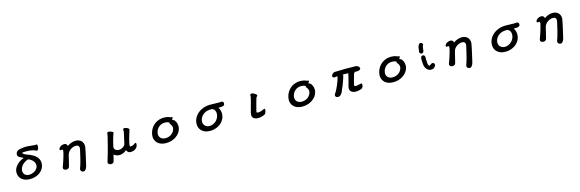

<svg xmlns="http://www.w3.org/2000/svg" viewBox="82 -2268 12337 4082"><g transform="rotate(-15 6250.0 -227.0)"><path d="M545.9 -542 500 -542.5Q483.4 -542.5 465.3 -541.3Q447.3 -540 435.5 -535.2Q433.6 -534.7 433.1 -533.7L435.1 -528.8L436 -527.8Q436.5 -524.4 438.2 -521.7Q439.9 -519 441.7 -517.3Q443.4 -515.6 444.3 -515.1Q455.1 -504.9 475.3 -493.7Q495.6 -482.4 518.6 -473.4Q541.5 -464.4 565.9 -456.1Q568.4 -455.6 571 -454.6Q573.7 -453.6 577.1 -452.4Q580.6 -451.2 597.2 -443.4Q631.3 -427.7 646 -418.9Q694.8 -390.6 727.1 -354.5Q749 -329.6 763.2 -295.9Q777.3 -262.2 777.3 -219.7Q777.3 -158.2 751 -108.4Q725.1 -58.6 680.7 -23.9Q627 18.1 555.2 36.6Q507.8 48.8 456.1 48.8Q396 48.8 350.1 33.2Q298.3 16.1 265.1 -17.6Q239.3 -43 225.1 -75.7Q209 -112.8 209 -155.3Q209 -215.8 236.8 -263.2Q264.6 -309.6 303 -343.5Q341.3 -377.4 383.8 -398.4Q414.1 -413.6 438 -421.9Q399.4 -442.9 378.4 -451.7Q345.7 -467.3 332 -481L329.1 -484.4Q315.4 -500 315.4 -523.4Q315.4 -530.8 316.9 -542.7Q318.4 -554.7 324.7 -567.9Q331.1 -581.5 342.8 -593.8Q353.5 -604.5 371.1 -612.8Q397 -622.6 452.6 -631.8Q500.5 -639.6 549.3 -639.6Q598.1 -639.6 643.6 -632.8Q688.5 -626 735.4 -624Q740.2 -623 743.7 -623Q749.5 -623 759.5 -625.5Q769.5 -627.9 773.2 -627.9Q776.9 -627.9 778.8 -627.4Q785.2 -626 788.6 -619.1Q793.9 -602.5 793.9 -584.5Q793.9 -562 788.1 -542.5Q781.2 -518.1 768.6 -505.4Q760.3 -497.1 752 -497.1Q748.5 -497.1 746.3 -498Q744.1 -499 741.2 -500.2Q738.3 -501.5 732.7 -503.7Q727.1 -505.9 724.1 -507.6Q721.2 -509.3 720.2 -509.8H719.7Q695.8 -522 649.9 -531.7Q603.5 -542 545.9 -542ZM334 -159.2Q334 -111.8 366.2 -79.1Q382.3 -63.5 406.2 -54.2Q430.2 -44.9 461.9 -44.9Q513.2 -44.9 560.1 -68.4Q591.3 -83.5 614.3 -106.4Q634.3 -126.5 646.7 -151.4Q659.2 -176.3 659.2 -205.6Q659.2 -212.9 658.2 -219.7Q655.3 -248.5 643.6 -270.5Q626 -303.2 592.8 -328.6Q565.9 -349.1 522.9 -368.7Q482.4 -357.4 450.2 -337.9Q376.5 -293 348.1 -226.6Q334 -193.8 334 -159.2Z M1572.3 -383.8Q1546.9 -383.8 1517.3 -374.3Q1487.8 -364.7 1460 -346.7Q1432.1 -328.1 1410.6 -300.3Q1389.2 -272.9 1379.9 -236.3Q1361.3 -162.1 1351.1 -117.7Q1330.6 -30.3 1323.7 -6.3Q1320.8 1.5 1319.1 7.8Q1317.4 14.2 1315.9 17.6Q1307.6 37.1 1285.6 46.9Q1272 52.7 1248 52.7Q1218.3 52.7 1199.7 34.2Q1185.5 20 1185.5 0.5Q1185.5 -9.3 1189.7 -19.3Q1193.8 -29.3 1206.5 -63.2Q1219.2 -97.2 1232.9 -139.6Q1246.6 -182.1 1259.5 -224.4Q1272.5 -266.6 1278.3 -294.4Q1281.2 -308.6 1285.2 -324.7Q1289.1 -340.8 1289.1 -353Q1289.1 -367.2 1282.2 -375Q1277.3 -379.9 1264.6 -379.9Q1260.7 -379.9 1256.3 -378.9Q1249 -377 1243.7 -377Q1226.6 -377 1221.7 -387.2Q1219.7 -391.6 1219.7 -397.5V-398.4Q1224.1 -421.4 1238.3 -437.5Q1252 -452.6 1269.5 -462.9Q1296.9 -479 1332 -481.9Q1337.9 -482.4 1344.5 -482.4Q1351.1 -482.4 1357.9 -481.2Q1364.7 -480 1371.1 -478Q1383.3 -473.1 1391.6 -464.8Q1399.9 -456.5 1404.3 -446.5Q1408.7 -436.5 1410.2 -423.8Q1451.7 -452.6 1495.6 -469.7Q1546.4 -489.3 1597.7 -489.3Q1645 -489.3 1682.1 -470.2Q1731 -445.8 1752 -393.6Q1764.6 -361.8 1764.6 -321.3V-320.8Q1762.7 -294.9 1740.7 -195.3Q1718.8 -95.7 1679.7 74.2Q1663.1 144 1631.3 171.9Q1618.7 183.6 1601.6 186Q1597.7 186.5 1593.8 186.5Q1585.4 186.5 1572.3 182.1Q1559.1 177.7 1548.8 167Q1537.6 156.2 1533.7 139.6Q1532.7 134.3 1532.7 128.9Q1532.7 114.7 1539.6 98.1Q1547.4 81.1 1558.6 45.7Q1569.8 10.3 1581.5 -33Q1593.3 -76.2 1604.5 -123.5Q1628.9 -222.2 1640.6 -281.2Q1646.5 -310.5 1646.5 -318.4Q1646.5 -346.7 1629.4 -365.2Q1612.8 -383.8 1572.3 -383.8Z M2638.2 -413.6 2637.2 -445.8Q2637.2 -454.1 2638.4 -461.4Q2639.6 -468.8 2644 -473.1Q2650.9 -480 2669.4 -480Q2676.8 -480 2685.1 -478.5Q2703.1 -475.1 2720.7 -468.3Q2743.7 -458.5 2756.3 -446.3Q2766.6 -435.5 2766.6 -422.9Q2766.6 -416.5 2763.2 -411.1Q2761.7 -408.7 2761.7 -406.2V-404.8Q2753.9 -382.8 2738 -331.5Q2722.2 -280.3 2713.4 -247.6Q2694.8 -178.2 2685.5 -130.4Q2680.7 -106.4 2680.7 -94.2Q2680.7 -82 2685.5 -74.2Q2689 -68.4 2704.1 -68.4Q2717.3 -68.4 2739.3 -75.2Q2760.7 -82 2794.9 -106.4Q2803.7 -115.2 2813.5 -115.2Q2824.7 -115.2 2828.6 -105.5Q2831.1 -100.1 2831.1 -91.8Q2831.1 -49.3 2812 -22Q2793.5 4.9 2768.3 20.3Q2743.2 35.6 2716.3 41.3Q2689.5 46.9 2671.9 46.9Q2648.9 46.9 2632.3 39.6Q2601.1 25.4 2586.4 -4.4Q2582.5 -11.7 2579.6 -18.6Q2571.3 -11.2 2561.5 -2.9Q2546.4 10.3 2525.6 21.5Q2504.9 32.7 2478.5 39.6Q2452.1 46.9 2418.9 46.9Q2406.7 46.9 2389.6 44.4Q2353.5 38.6 2321.3 19Q2309.6 11.7 2300.3 2.4Q2281.7 90.3 2264.2 147.5Q2263.2 150.4 2262.2 152.8Q2252.9 186.5 2193.4 186.5Q2188.5 186.5 2177.2 183.1Q2161.1 178.2 2148.9 166Q2134.3 151.9 2134.3 136.7Q2134.3 129.9 2137.2 122.6Q2163.6 39.6 2189.9 -55.2L2224.6 -181.2Q2261.7 -317.4 2280.8 -405.3Q2290 -447.3 2290 -460L2289.6 -463.9Q2289.1 -466.8 2289.1 -470.7V-472.2Q2291.5 -479 2295.4 -482.9Q2304.7 -491.7 2323.7 -491.7Q2351.6 -491.7 2383.8 -478Q2393.6 -473.6 2402.6 -468.5Q2411.6 -463.4 2416.5 -458.5Q2422.9 -452.1 2422.9 -445.3Q2422.9 -436 2416.5 -426.3Q2410.6 -417 2407.7 -408.7Q2402.3 -393.6 2390.6 -354.2Q2378.9 -314.9 2377 -307.6L2373.5 -293.9Q2361.3 -249 2356 -227.5Q2346.2 -190.4 2338.9 -148.9Q2338.9 -126 2347.7 -109.9Q2356.4 -93.3 2370.6 -83Q2385.3 -72.8 2404.1 -67.6Q2422.9 -62.5 2439.9 -62.5Q2457 -62.5 2476.1 -66.9Q2517.6 -75.7 2549.8 -105.5Q2566.4 -120.6 2578.6 -142.6L2606.4 -262.2Q2621.1 -323.7 2635.7 -395.5Q2638.2 -403.8 2638.2 -413.6Z M3717.8 -429.7V-428.2Q3713.9 -419.4 3710.2 -412.6Q3706.5 -405.8 3705.6 -404.3Q3704.6 -402.8 3703.9 -401.4Q3703.1 -399.9 3702.4 -398.4Q3701.7 -397 3700.7 -395.5Q3699.7 -394 3698.7 -392.1Q3697.3 -389.2 3695.3 -385.3Q3710.4 -382.3 3726.1 -373Q3736.8 -366.7 3744.6 -358.9Q3747.6 -356 3749 -354Q3777.8 -315.4 3787.6 -269Q3792.5 -244.1 3792.5 -222.7Q3792.5 -201.2 3789.1 -183.1Q3776.9 -124.5 3743.2 -79.1Q3709.5 -34.2 3662.1 -3.4Q3591.8 42.5 3501.5 54.7Q3473.1 58.6 3444.3 58.6Q3385.3 57.6 3336.9 40Q3269 15.1 3233.9 -38.1Q3216.3 -64.5 3207.5 -97.2Q3200.2 -122.6 3200.2 -150.9Q3200.2 -179.7 3206.1 -208.5Q3220.2 -275.4 3253.2 -326.4Q3286.1 -377.4 3331.1 -411.1Q3390.6 -455.6 3466.3 -471.2Q3502.9 -478.5 3541 -478.5Q3569.8 -478.5 3603.5 -472.7Q3638.2 -466.3 3660.6 -455.1Q3675.3 -447.8 3682.6 -446.8Q3689.9 -445.3 3692.9 -445.3Q3695.8 -445.3 3696.8 -445.3Q3699.2 -446.8 3702.1 -446.8Q3705.1 -446.8 3710 -445.3L3711.4 -443.8Q3717.8 -438 3717.8 -429.7ZM3630.9 -312Q3623.5 -321.8 3623.5 -331.1Q3623.5 -337.9 3627 -343.3Q3612.3 -355 3590.3 -361.8Q3563.5 -370.1 3532.2 -370.1Q3529.3 -370.1 3526.4 -370.1Q3484.9 -370.1 3450.7 -356Q3398.9 -334.5 3364.7 -289.6Q3342.8 -260.3 3332 -226.1Q3329.1 -217.3 3327.1 -206.5Q3322.3 -186 3322.3 -169.2Q3322.3 -152.3 3325.4 -140.6Q3328.6 -128.9 3332 -120.1Q3340.8 -99.1 3356.9 -83Q3377.9 -62 3412.6 -52.2Q3434.6 -45.9 3460 -45.9Q3501.5 -45.9 3537.1 -58.1Q3584 -74.2 3616.7 -107.4Q3632.8 -123 3644 -142.1Q3661.6 -170.9 3668 -201.7Q3670.4 -214.4 3670.4 -224.1Q3670.4 -243.2 3664.6 -258.3Q3654.3 -283.7 3641.6 -300.3L3635.7 -306.6Q3632.8 -309.1 3630.9 -312Z M4852.5 -437Q4852.5 -424.3 4847.2 -413.1Q4840.8 -399.4 4822.8 -391.6Q4795.4 -379.9 4732.9 -379.9Q4722.7 -379.9 4711.4 -380.4Q4729 -357.9 4740.2 -328.6Q4754.9 -289.6 4754.9 -247.1Q4754.9 -181.6 4728 -127Q4688.5 -45.9 4605.5 1.5Q4521 49.8 4418 49.8Q4355 49.8 4309.1 31.7Q4263.2 13.7 4233.2 -16.4Q4203.1 -46.4 4189 -84.5Q4174.8 -122.6 4174.8 -162.1Q4174.8 -255.4 4231 -334Q4293.5 -420.9 4405.8 -462.4Q4476.1 -488.3 4557.6 -488.3Q4608.9 -488.3 4647.9 -486.8Q4712.4 -484.4 4752.9 -484.4Q4769 -484.4 4776.9 -485.6Q4784.7 -486.8 4789.6 -487.3Q4799.3 -488.3 4806.6 -488.3Q4814 -488.3 4815.9 -487.8Q4817.9 -487.3 4823 -485.4Q4828.1 -483.4 4832.8 -480Q4837.4 -476.6 4840.6 -473.4Q4843.8 -470.2 4846.2 -465.8Q4848.6 -461.4 4849.9 -458Q4851.1 -454.6 4851.8 -450.9Q4852.5 -447.3 4852.5 -444.1Q4852.5 -440.9 4852.5 -437ZM4299.8 -182.6Q4299.8 -135.7 4325.2 -103Q4345.2 -76.2 4380.4 -63Q4404.8 -53.7 4432.6 -53.7Q4474.1 -53.7 4512.7 -70.8Q4552.2 -87.9 4582.5 -118.7Q4611.8 -147.9 4630.1 -187.7Q4648.4 -227.5 4648.4 -274.4Q4648.4 -309.6 4632.3 -341.3Q4616.7 -371.1 4574.7 -389.6Q4538.1 -389.6 4509.3 -386.7Q4470.7 -384.8 4433.1 -368.7Q4391.1 -350.6 4359.4 -318.8Q4334.5 -293.9 4317.9 -261.2Q4299.8 -224.6 4299.8 -182.6Z M5469.2 -490.2Q5488.8 -490.2 5510 -481Q5531.2 -471.7 5550.3 -457.5Q5569.3 -442.9 5576.2 -430.7Q5578.6 -426.3 5578.6 -421.9Q5578.6 -417.5 5575.7 -412.1Q5571.8 -406.2 5566.2 -400.1Q5560.5 -394 5555.4 -387.9Q5550.3 -381.8 5548.3 -376L5527.3 -304.2Q5497.1 -201.2 5480 -130.4Q5470.7 -93.8 5470.7 -84Q5470.7 -80.6 5471.7 -78.1Q5472.7 -75.2 5474.1 -73.7Q5476.6 -71.8 5478 -70.3Q5486.8 -64.5 5510.7 -64.5Q5531.2 -64.5 5558.6 -71.5Q5585.9 -78.6 5626 -98.6Q5641.1 -107.9 5647.5 -107.9Q5654.8 -107.9 5659.7 -101.1Q5662.1 -98.1 5664.1 -90.8V-89.8Q5664.1 -74.7 5661.1 -57.6Q5654.8 -22.5 5636.2 1.5Q5626 14.2 5612.3 20Q5580.6 33.7 5548.3 42Q5515.6 50.8 5483.4 50.8Q5404.3 50.8 5369.1 15.6Q5344.7 -8.8 5344.7 -47.9Q5344.7 -72.3 5354.5 -112.3Q5362.8 -147 5380.9 -210.9L5400.4 -280.3Q5420.4 -352.5 5432.1 -404.8Q5437.5 -427.7 5437.5 -435.8Q5437.5 -443.8 5436.8 -448.5Q5436 -453.1 5436 -455.1Q5436 -462.4 5438 -468.3Q5440.9 -476.1 5445.8 -481.4Q5454.6 -490.2 5469.2 -490.2Z M6717.8 -429.7V-428.2Q6713.9 -419.4 6710.2 -412.6Q6706.5 -405.8 6705.6 -404.3Q6704.6 -402.8 6703.9 -401.4Q6703.1 -399.9 6702.4 -398.4Q6701.7 -397 6700.7 -395.5Q6699.7 -394 6698.7 -392.1Q6697.3 -389.2 6695.3 -385.3Q6710.4 -382.3 6726.1 -373Q6736.8 -366.7 6744.6 -358.9Q6747.6 -356 6749 -354Q6777.8 -315.4 6787.6 -269Q6792.5 -244.1 6792.5 -222.7Q6792.5 -201.2 6789.1 -183.1Q6776.9 -124.5 6743.2 -79.1Q6709.5 -34.2 6662.1 -3.4Q6591.8 42.5 6501.5 54.7Q6473.1 58.6 6444.3 58.6Q6385.3 57.6 6336.9 40Q6269 15.1 6233.9 -38.1Q6216.3 -64.5 6207.5 -97.2Q6200.2 -122.6 6200.2 -150.9Q6200.2 -179.7 6206.1 -208.5Q6220.2 -275.4 6253.2 -326.4Q6286.1 -377.4 6331.1 -411.1Q6390.6 -455.6 6466.3 -471.2Q6502.9 -478.5 6541 -478.5Q6569.8 -478.5 6603.5 -472.7Q6638.2 -466.3 6660.6 -455.1Q6675.3 -447.8 6682.6 -446.8Q6689.9 -445.3 6692.9 -445.3Q6695.8 -445.3 6696.8 -445.3Q6699.2 -446.8 6702.1 -446.8Q6705.1 -446.8 6710 -445.3L6711.4 -443.8Q6717.8 -438 6717.8 -429.7ZM6630.9 -312Q6623.5 -321.8 6623.5 -331.1Q6623.5 -337.9 6627 -343.3Q6612.3 -355 6590.3 -361.8Q6563.5 -370.1 6532.2 -370.1Q6529.3 -370.1 6526.4 -370.1Q6484.9 -370.1 6450.7 -356Q6398.9 -334.5 6364.7 -289.6Q6342.8 -260.3 6332 -226.1Q6329.1 -217.3 6327.1 -206.5Q6322.3 -186 6322.3 -169.2Q6322.3 -152.3 6325.4 -140.6Q6328.6 -128.9 6332 -120.1Q6340.8 -99.1 6356.9 -83Q6377.9 -62 6412.6 -52.2Q6434.6 -45.9 6460 -45.9Q6501.5 -45.9 6537.1 -58.1Q6584 -74.2 6616.7 -107.4Q6632.8 -123 6644 -142.1Q6661.6 -170.9 6668 -201.7Q6670.4 -214.4 6670.4 -224.1Q6670.4 -243.2 6664.6 -258.3Q6654.3 -283.7 6641.6 -300.3L6635.7 -306.6Q6632.8 -309.1 6630.9 -312Z M7448.2 -376Q7454.1 -366.7 7454.1 -358.4Q7454.1 -344.7 7420.4 -247.1Q7405.8 -204.1 7386.2 -154.8Q7366.7 -105.5 7345.7 -60.1Q7339.4 -45.4 7334 -33.2Q7328.6 -21 7326.2 -16.1Q7323.7 -11.2 7321.3 -6.3Q7303.7 24.9 7278.3 43Q7259.3 56.6 7233.4 56.6Q7198.2 56.6 7182.1 35.6Q7173.3 23.4 7173.3 8.3Q7173.3 -3.9 7179.7 -19.5Q7197.8 -40.5 7220.9 -83Q7244.1 -125.5 7266.4 -178Q7288.6 -230.5 7306.4 -281.5Q7324.2 -332.5 7333.5 -371.6Q7311 -369.6 7295.2 -367.9Q7279.3 -366.2 7261.2 -364.3Q7239.7 -369.1 7230.5 -378.4Q7221.7 -387.2 7221.7 -399.4Q7221.7 -403.3 7222.2 -406.2Q7223.6 -411.1 7223.6 -414.1V-415.5Q7238.3 -448.7 7262.7 -462.4Q7274.9 -469.2 7283.4 -472.4Q7292 -475.6 7298.8 -475.6Q7427.7 -481.4 7528.3 -481.4Q7586.9 -481.4 7615.2 -480.5Q7662.1 -478.5 7683.1 -478.5Q7704.1 -478.5 7723.6 -479Q7743.2 -479.5 7750.5 -479.5Q7757.8 -479.5 7760.3 -479.2Q7762.7 -479 7764.6 -478.5Q7779.8 -476.1 7796.9 -467.8Q7823.2 -455.6 7832 -440.4Q7838.4 -430.7 7840.8 -416Q7841.3 -414.1 7841.3 -409.9Q7841.3 -405.8 7838.4 -399.4Q7835.9 -392.6 7828.6 -385.3Q7815.4 -372.6 7783.2 -366.7Q7770 -364.3 7751.7 -364.3Q7733.4 -364.3 7707.5 -367.2Q7707.5 -366.7 7707.5 -365.5Q7707.5 -364.3 7706.8 -362.1Q7706.1 -359.9 7703.6 -357.4Q7701.2 -355 7694.3 -346.2Q7689.9 -342.3 7685.5 -333Q7683.1 -329.6 7682.6 -326.2Q7648.4 -212.9 7630.4 -136.2Q7623 -106.4 7623 -95.7Q7623 -81.1 7631.3 -76.7Q7642.6 -71.3 7659.2 -71.3Q7691.4 -71.3 7761.7 -90.8H7762.7Q7772 -90.8 7776.1 -91.3Q7780.3 -91.8 7781.2 -91.8Q7782.2 -91.8 7783.7 -91.8Q7787.6 -90.8 7790.5 -87.9Q7795.9 -82.5 7795.9 -69.3Q7795.9 -43.5 7788.1 -20.5Q7779.8 4.4 7756.3 17.6Q7712.4 37.6 7662.1 43Q7646.5 44.9 7631.8 44.9Q7565.4 44.9 7530.8 16.1Q7495.1 -12.7 7495.1 -59.6V-60.1L7497.1 -78.1Q7498.5 -90.8 7500 -98.6Q7506.8 -125 7523.7 -185.1Q7540.5 -245.1 7551 -289.1Q7561.5 -333 7569.8 -375Q7564 -375 7554 -375.5Q7543.9 -376 7535.4 -376Q7526.9 -376 7524.2 -376Q7521.5 -376 7518.6 -376Q7515.6 -376 7513.2 -376Q7507.8 -376.5 7499 -376.7Q7490.2 -377 7482.4 -377Q7466.8 -377 7459.5 -376.7Q7452.1 -376.5 7448.2 -376Z M8717.8 -429.7V-428.2Q8713.9 -419.4 8710.2 -412.6Q8706.5 -405.8 8705.6 -404.3Q8704.6 -402.8 8703.9 -401.4Q8703.1 -399.9 8702.4 -398.4Q8701.7 -397 8700.7 -395.5Q8699.7 -394 8698.7 -392.1Q8697.3 -389.2 8695.3 -385.3Q8710.4 -382.3 8726.1 -373Q8736.8 -366.7 8744.6 -358.9Q8747.6 -356 8749 -354Q8777.8 -315.4 8787.6 -269Q8792.5 -244.1 8792.5 -222.7Q8792.5 -201.2 8789.1 -183.1Q8776.9 -124.5 8743.2 -79.1Q8709.5 -34.2 8662.1 -3.4Q8591.8 42.5 8501.5 54.7Q8473.1 58.6 8444.3 58.6Q8385.3 57.6 8336.9 40Q8269 15.1 8233.9 -38.1Q8216.3 -64.5 8207.5 -97.2Q8200.2 -122.6 8200.2 -150.9Q8200.2 -179.7 8206.1 -208.5Q8220.2 -275.4 8253.2 -326.4Q8286.1 -377.4 8331.1 -411.1Q8390.6 -455.6 8466.3 -471.2Q8502.9 -478.5 8541 -478.5Q8569.8 -478.5 8603.5 -472.7Q8638.2 -466.3 8660.6 -455.1Q8675.3 -447.8 8682.6 -446.8Q8689.9 -445.3 8692.9 -445.3Q8695.8 -445.3 8696.8 -445.3Q8699.2 -446.8 8702.1 -446.8Q8705.1 -446.8 8710 -445.3L8711.4 -443.8Q8717.8 -438 8717.8 -429.7ZM8630.9 -312Q8623.5 -321.8 8623.5 -331.1Q8623.5 -337.9 8627 -343.3Q8612.3 -355 8590.3 -361.8Q8563.5 -370.1 8532.2 -370.1Q8529.3 -370.1 8526.4 -370.1Q8484.9 -370.1 8450.7 -356Q8398.9 -334.5 8364.7 -289.6Q8342.8 -260.3 8332 -226.1Q8329.1 -217.3 8327.1 -206.5Q8322.3 -186 8322.3 -169.2Q8322.3 -152.3 8325.4 -140.6Q8328.6 -128.9 8332 -120.1Q8340.8 -99.1 8356.9 -83Q8377.9 -62 8412.6 -52.2Q8434.6 -45.9 8460 -45.9Q8501.5 -45.9 8537.1 -58.1Q8584 -74.2 8616.7 -107.4Q8632.8 -123 8644 -142.1Q8661.6 -170.9 8668 -201.7Q8670.4 -214.4 8670.4 -224.1Q8670.4 -243.2 8664.6 -258.3Q8654.3 -283.7 8641.6 -300.3L8635.7 -306.6Q8632.8 -309.1 8630.9 -312Z M9147.5 -264.2Q9147.5 -291.5 9161.6 -316.4L9162.6 -317.4Q9178.7 -331.5 9199.7 -331.5Q9202.6 -331.5 9207 -331.1L9230 -319.3L9231.4 -317.4Q9243.7 -297.4 9243.7 -271.5Q9243.7 -262.2 9242.2 -252.4Q9244.1 -161.6 9248 -136.7Q9251.5 -113.3 9264.6 -93.3Q9272 -82.5 9279.8 -82.5Q9283.7 -82.5 9289.1 -85.4Q9308.6 -96.2 9319.8 -108.4Q9334 -120.6 9354.5 -120.6Q9357.4 -120.6 9362.3 -120.1L9385.3 -108.9L9386.2 -107.4Q9397.9 -91.8 9397.9 -71.3Q9397.9 -68.4 9397.5 -63.5L9386.2 -41.5Q9372.1 -21 9352.8 -6.1Q9333.5 8.8 9282.2 8.8H9281.7Q9232.4 2.4 9197.5 -37.6Q9162.6 -77.6 9155.3 -135.7Q9148.4 -191.9 9148.4 -250.5Q9147.5 -257.3 9147.5 -264.2ZM9219.2 -386.7Q9203.6 -376 9186.5 -375Q9164.1 -376 9147.9 -396.5L9147 -397.9L9140.6 -421.4Q9148.4 -465.8 9153.3 -510.3Q9158.7 -557.1 9191.9 -591.3L9192.9 -592.8L9216.8 -600.6H9218.8Q9240.2 -598.1 9256.8 -578.1L9258.3 -577.1L9265.1 -550.8Q9250.5 -526.4 9245.4 -501.5Q9240.2 -476.6 9236.3 -428.2Q9233.9 -403.8 9219.2 -386.7Z M10072.3 -383.8Q10046.9 -383.8 10017.3 -374.3Q9987.8 -364.7 9960 -346.7Q9932.1 -328.1 9910.6 -300.3Q9889.2 -272.9 9879.9 -236.3Q9861.3 -162.1 9851.1 -117.7Q9830.6 -30.3 9823.7 -6.3Q9820.8 1.5 9819.1 7.8Q9817.4 14.2 9815.9 17.6Q9807.6 37.1 9785.6 46.9Q9772 52.7 9748 52.7Q9718.3 52.7 9699.7 34.2Q9685.5 20 9685.5 0.5Q9685.5 -9.3 9689.7 -19.3Q9693.8 -29.3 9706.5 -63.2Q9719.2 -97.2 9732.9 -139.6Q9746.6 -182.1 9759.5 -224.4Q9772.5 -266.6 9778.3 -294.4Q9781.2 -308.6 9785.2 -324.7Q9789.1 -340.8 9789.1 -353Q9789.1 -367.2 9782.2 -375Q9777.3 -379.9 9764.6 -379.9Q9760.7 -379.9 9756.3 -378.9Q9749 -377 9743.7 -377Q9726.6 -377 9721.7 -387.2Q9719.7 -391.6 9719.7 -397.5V-398.4Q9724.1 -421.4 9738.3 -437.5Q9752 -452.6 9769.5 -462.9Q9796.9 -479 9832 -481.9Q9837.9 -482.4 9844.5 -482.4Q9851.1 -482.4 9857.9 -481.2Q9864.7 -480 9871.1 -478Q9883.3 -473.1 9891.6 -464.8Q9899.9 -456.5 9904.3 -446.5Q9908.7 -436.5 9910.2 -423.8Q9951.7 -452.6 9995.6 -469.7Q10046.4 -489.3 10097.7 -489.3Q10145 -489.3 10182.1 -470.2Q10231 -445.8 10252 -393.6Q10264.6 -361.8 10264.6 -321.3V-320.8Q10262.7 -294.9 10240.7 -195.3Q10218.8 -95.7 10179.7 74.2Q10163.1 144 10131.3 171.9Q10118.7 183.6 10101.6 186Q10097.7 186.5 10093.8 186.5Q10085.4 186.5 10072.3 182.1Q10059.1 177.7 10048.8 167Q10037.6 156.2 10033.7 139.6Q10032.7 134.3 10032.7 128.9Q10032.7 114.7 10039.6 98.1Q10047.4 81.1 10058.6 45.7Q10069.8 10.3 10081.5 -33Q10093.3 -76.2 10104.5 -123.5Q10128.9 -222.2 10140.6 -281.2Q10146.5 -310.5 10146.5 -318.4Q10146.5 -346.7 10129.4 -365.2Q10112.8 -383.8 10072.3 -383.8Z M11352.5 -437Q11352.5 -424.3 11347.2 -413.1Q11340.8 -399.4 11322.8 -391.6Q11295.4 -379.9 11232.9 -379.9Q11222.7 -379.9 11211.4 -380.4Q11229 -357.9 11240.2 -328.6Q11254.9 -289.6 11254.9 -247.1Q11254.9 -181.6 11228 -127Q11188.5 -45.9 11105.5 1.5Q11021 49.8 10918 49.8Q10855 49.8 10809.1 31.7Q10763.2 13.7 10733.2 -16.4Q10703.1 -46.4 10689 -84.5Q10674.8 -122.6 10674.8 -162.1Q10674.8 -255.4 10731 -334Q10793.5 -420.9 10905.8 -462.4Q10976.1 -488.3 11057.6 -488.3Q11108.9 -488.3 11147.9 -486.8Q11212.4 -484.4 11252.9 -484.4Q11269 -484.4 11276.9 -485.6Q11284.7 -486.8 11289.6 -487.3Q11299.3 -488.3 11306.6 -488.3Q11314 -488.3 11315.9 -487.8Q11317.9 -487.3 11323 -485.4Q11328.1 -483.4 11332.8 -480Q11337.4 -476.6 11340.6 -473.4Q11343.8 -470.2 11346.2 -465.8Q11348.6 -461.4 11349.9 -458Q11351.1 -454.6 11351.8 -450.9Q11352.5 -447.3 11352.5 -444.1Q11352.5 -440.9 11352.5 -437ZM10799.8 -182.6Q10799.8 -135.7 10825.2 -103Q10845.2 -76.2 10880.4 -63Q10904.8 -53.7 10932.6 -53.7Q10974.1 -53.7 11012.7 -70.8Q11052.2 -87.9 11082.5 -118.7Q11111.8 -147.9 11130.1 -187.7Q11148.4 -227.5 11148.4 -274.4Q11148.4 -309.6 11132.3 -341.3Q11116.7 -371.1 11074.7 -389.6Q11038.1 -389.6 11009.3 -386.7Q10970.7 -384.8 10933.1 -368.7Q10891.1 -350.6 10859.4 -318.8Q10834.5 -293.9 10817.9 -261.2Q10799.8 -224.6 10799.8 -182.6Z M12072.3 -383.8Q12046.9 -383.8 12017.3 -374.3Q11987.8 -364.7 11960 -346.7Q11932.1 -328.1 11910.6 -300.3Q11889.2 -272.9 11879.9 -236.3Q11861.3 -162.1 11851.1 -117.7Q11830.6 -30.3 11823.7 -6.3Q11820.8 1.5 11819.1 7.8Q11817.4 14.2 11815.9 17.6Q11807.6 37.1 11785.6 46.9Q11772 52.7 11748 52.7Q11718.3 52.7 11699.7 34.2Q11685.5 20 11685.5 0.5Q11685.5 -9.3 11689.7 -19.3Q11693.8 -29.3 11706.5 -63.2Q11719.2 -97.2 11732.9 -139.6Q11746.6 -182.1 11759.5 -224.4Q11772.5 -266.6 11778.3 -294.4Q11781.2 -308.6 11785.2 -324.7Q11789.1 -340.8 11789.1 -353Q11789.1 -367.2 11782.2 -375Q11777.3 -379.9 11764.6 -379.9Q11760.7 -379.9 11756.3 -378.9Q11749 -377 11743.7 -377Q11726.6 -377 11721.7 -387.2Q11719.7 -391.6 11719.7 -397.5V-398.4Q11724.1 -421.4 11738.3 -437.5Q11752 -452.6 11769.5 -462.9Q11796.9 -479 11832 -481.9Q11837.9 -482.4 11844.5 -482.4Q11851.1 -482.4 11857.9 -481.2Q11864.7 -480 11871.1 -478Q11883.3 -473.1 11891.6 -464.8Q11899.9 -456.5 11904.3 -446.5Q11908.7 -436.5 11910.2 -423.8Q11951.7 -452.6 11995.6 -469.7Q12046.4 -489.3 12097.7 -489.3Q12145 -489.3 12182.1 -470.2Q12231 -445.8 12252 -393.6Q12264.6 -361.8 12264.6 -321.3V-320.8Q12262.7 -294.9 12240.7 -195.3Q12218.8 -95.7 12179.7 74.2Q12163.1 144 12131.3 171.9Q12118.7 183.6 12101.6 186Q12097.7 186.5 12093.8 186.5Q12085.4 186.5 12072.3 182.1Q12059.1 177.7 12048.8 167Q12037.6 156.2 12033.7 139.6Q12032.7 134.3 12032.7 128.9Q12032.7 114.7 12039.6 98.1Q12047.4 81.1 12058.6 45.7Q12069.8 10.3 12081.5 -33Q12093.3 -76.2 12104.5 -123.5Q12128.9 -222.2 12140.6 -281.2Q12146.5 -310.5 12146.5 -318.4Q12146.5 -346.7 12129.4 -365.2Q12112.8 -383.8 12072.3 -383.8Z"/></g></svg>

Font: Bakudai
Style: Bold
Weight: 700
Version: Version 1.48